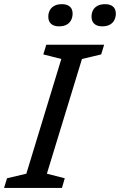

<svg xmlns="http://www.w3.org/2000/svg" viewBox="-40 -924 590 944"><path d="M261.5 -634 173 -656.5 187.5 -704H472L457.5 -656.5L363 -634L190.5 -70L278.5 -47.5L264.5 0H-20L-5.5 -47.5L89.5 -70ZM249.5 -794.5Q225 -794.5 211.2 -806.8Q197.5 -819 197.5 -842Q197.5 -859.5 204.8 -873.2Q212 -887 226.8 -895.2Q241.5 -903.5 264.5 -903.5Q289 -903.5 303 -891.8Q317 -880 317 -857Q317 -840 309.8 -825.5Q302.5 -811 287.8 -802.8Q273 -794.5 249.5 -794.5ZM462 -794.5Q437.5 -794.5 423.8 -806.8Q410 -819 410 -842Q410 -859.5 417 -873.2Q424 -887 439 -895.2Q454 -903.5 477 -903.5Q501.5 -903.5 515.5 -891.8Q529.5 -880 529.5 -857Q529.5 -840 522.2 -825.5Q515 -811 500.2 -802.8Q485.5 -794.5 462 -794.5Z"/></svg>

Font: Newsreader 7pt
Style: Italic
Weight: 400
Italic angle: -17°
Designer: Hugues Gentile
Foundry: Production Type
Version: Version 1.003